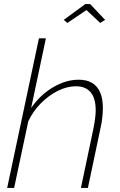

<svg xmlns="http://www.w3.org/2000/svg" viewBox="-20 -917 586 937"><path d="M291 -820 396 -897H420L493 -820L469 -805L402 -868L309 -805ZM170 -730H204L132 -390Q175 -453 238 -490.5Q301 -528 364 -528Q404 -528 430 -512Q456 -496 469 -465.5Q482 -435 482 -391Q482 -370 479.5 -345.5Q477 -321 471 -294L409 0H375L436 -290Q441 -315 444 -337.5Q447 -360 447 -379Q447 -437 422.5 -466.5Q398 -496 350 -496Q307 -496 262 -473.5Q217 -451 179 -412.5Q141 -374 118 -325L49 0H15Z"/></svg>

Font: Raleway Thin ExtraLight
Style: Italic
Weight: 250
Italic angle: -12°
Version: Version 4.026